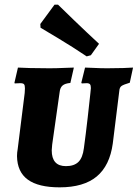

<svg xmlns="http://www.w3.org/2000/svg" viewBox="-20 -795 591 824"><path d="M202 -150Q202 -82 263 -82Q298 -82 316.5 -100Q335 -118 340 -159Q348 -217 356.5 -291.5Q365 -366 368 -396L370 -417Q370 -429 366 -433.5Q362 -438 352 -438L331 -437L329 -440L345 -505Q356 -505 384 -503.5Q412 -502 440 -502Q477 -502 508.5 -503Q540 -504 551 -505L537 -440Q510 -432 501.5 -426Q493 -420 492 -405L464 -179Q451 -84 395 -37.5Q339 9 236 9Q145 9 99.5 -24Q54 -57 53 -125Q53 -140 56 -156L86 -396Q87 -404 87 -416Q87 -429 83 -433.5Q79 -438 67 -438L43 -437L42 -440L57 -505Q70 -504 108 -503Q146 -502 192 -502Q222 -502 253.5 -503.5Q285 -505 297 -505L282 -439Q259 -437 248.5 -428Q238 -419 236 -400L204 -175ZM214 -775H229Q244 -760 297.5 -708.5Q351 -657 405 -607L370 -558L352 -553Q291 -594 231 -630Q171 -666 154 -676L153 -692Z"/></svg>

Font: Alegreya SC ExtraBold
Style: Italic
Weight: 800
Italic angle: -7°
Designer: Juan Pablo del Peral
Foundry: Huerta Tipografica
Version: Version 2.007; ttfautohint (v1.6)